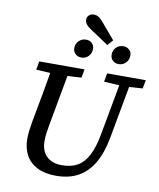

<svg xmlns="http://www.w3.org/2000/svg" viewBox="-107 -1096 990 1195"><g transform="rotate(10 388.5 -498.5)"><path d="M221 -606 94 -613 104 -667H390L380 -613L252 -606ZM329 16Q259 16 211 -8Q163 -32 138.5 -76Q114 -120 114 -181Q114 -207 117.5 -233.5Q121 -260 126 -290L139 -360Q149 -412 158 -462.5Q167 -513 176 -564.5Q185 -616 193 -667H303L234 -288Q229 -260 225.5 -236.5Q222 -213 222 -183Q222 -146 236.5 -117Q251 -88 280.5 -71.5Q310 -55 354 -55Q413 -55 453 -78Q493 -101 519.5 -152Q546 -203 561 -285L631 -667H693L621 -274Q603 -177 565 -112.5Q527 -48 468.5 -16Q410 16 329 16ZM637 -606 523 -613 533 -667H777L767 -613L663 -606ZM358 -736Q335 -736 319.5 -750Q304 -764 304 -787Q304 -814 322.5 -832.5Q341 -851 368 -851Q391 -851 405.5 -837Q420 -823 420 -801Q420 -774 402 -755Q384 -736 358 -736ZM503 -841 395 -913Q378 -924 367.5 -933Q357 -942 351.5 -952Q346 -962 346 -974Q346 -991 358 -1002Q370 -1013 388 -1013Q408 -1013 422.5 -1002Q437 -991 456 -968L534 -876ZM592 -736Q571 -736 555.5 -750Q540 -764 540 -787Q540 -814 558 -832.5Q576 -851 603 -851Q626 -851 641 -837Q656 -823 656 -801Q656 -774 637.5 -755Q619 -736 592 -736Z"/></g></svg>

Font: Source Serif 4 Medium
Style: Italic
Weight: 500
Italic angle: -12°
Designer: Frank Grießhammer
Foundry: Adobe Systems Incorporated
Version: Version 4.004;hotconv 1.0.116;makeotfexe 2.5.65601